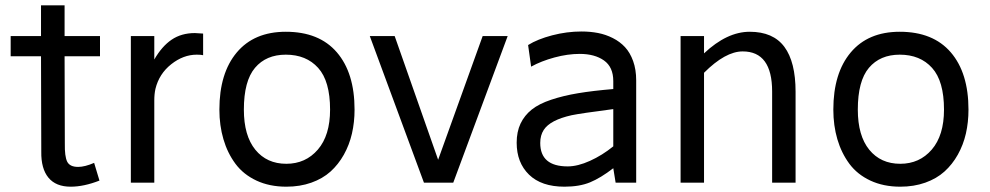

<svg xmlns="http://www.w3.org/2000/svg" viewBox="-20 -685 3713 720"><path d="M355 -549.8V-474.1H222.2L223.1 -147Q222.2 -98.6 231.9 -78.9Q241.7 -59.1 272.9 -59.1Q297.9 -59.1 333 -74.2L353 -7.8Q294.4 15.1 245.1 15.1Q189.5 15.1 161.6 -18.8Q133.8 -52.7 134.8 -116.2L133.8 -474.1H20V-549.8H133.8V-665H222.2V-549.8Z M710.9 -561Q719.2 -561 741.7 -559.1V-478Q733.9 -480 717.8 -480Q667.5 -480 622.1 -444.1Q576.7 -408.2 563 -352.1Q558.6 -333 558.6 -308.1V0H470.7V-549.8H558.6V-461.9Q586.9 -511.2 623.5 -536.1Q660.2 -561 710.9 -561Z M1051.8 -565.9Q1176.8 -565.9 1243.2 -488.8Q1309.6 -411.6 1309.6 -273.9Q1309.6 -226.6 1299.8 -184.1Q1290 -141.6 1269.5 -105Q1249 -68.4 1219.5 -41.7Q1189.9 -15.1 1147.5 0Q1105 15.1 1053.7 15.1Q990.7 15.1 941.7 -7.8Q892.6 -30.8 862.8 -71Q833 -111.3 817.9 -162.8Q802.7 -214.4 802.7 -273.9Q802.7 -410.6 867.9 -488.3Q933.1 -565.9 1051.8 -565.9ZM1051.8 -480Q978 -480 936.3 -430.7Q894.5 -381.3 894.5 -273.9Q894.5 -176.3 937.5 -123.5Q980.5 -70.8 1053.7 -70.8Q1126 -70.8 1171.9 -124Q1217.8 -177.2 1217.8 -273.9Q1217.8 -380.9 1173.1 -430.4Q1128.4 -480 1051.8 -480Z M1790 -549.8H1883.8L1679.7 0H1569.8L1366.7 -549.8H1460L1623 -85.9Z M2160.6 -566.9Q2193.4 -566.9 2222.4 -561.3Q2251.5 -555.7 2278.1 -542.2Q2304.7 -528.8 2323.7 -508.3Q2342.8 -487.8 2354.2 -456.1Q2365.7 -424.3 2365.7 -383.8V0H2288.6L2279.8 -54.2Q2232.4 -17.6 2192.6 -1.2Q2152.8 15.1 2096.7 15.1Q2010.3 15.1 1963.9 -30Q1917.5 -75.2 1917.5 -149.9Q1917.5 -190.9 1932.1 -221.7Q1946.8 -252.4 1974.1 -274.2Q2001.5 -295.9 2046.9 -311Q2092.3 -326.2 2147.7 -335.4Q2203.1 -344.7 2279.8 -351.1V-380.9Q2279.8 -433.6 2244.9 -458.3Q2210 -482.9 2153.8 -482.9Q2108.9 -482.9 2059.3 -469.5Q2009.8 -456.1 1971.7 -435.1L1960.4 -516.1Q1995.6 -538.1 2050.5 -552.5Q2105.5 -566.9 2160.6 -566.9ZM2005.9 -148.9Q2005.9 -61 2108.9 -61Q2146.5 -61 2192.4 -81.8Q2238.3 -102.5 2279.8 -136.2V-275.9Q2156.2 -259.8 2123.5 -252.9Q2043 -234.9 2019 -197.8Q2005.9 -177.7 2005.9 -148.9Z M2791.5 -565.9Q2879.4 -565.9 2921.4 -509.3Q2963.4 -452.6 2963.4 -340.8V0H2875.5V-341.8Q2875.5 -492.2 2765.1 -492.2Q2700.2 -492.2 2620.1 -412.1V0H2532.2V-549.8H2620.1V-484.9Q2706.1 -565.9 2791.5 -565.9Z M3354 -565.9Q3479 -565.9 3545.4 -488.8Q3611.8 -411.6 3611.8 -273.9Q3611.8 -226.6 3602.1 -184.1Q3592.3 -141.6 3571.8 -105Q3551.3 -68.4 3521.7 -41.7Q3492.2 -15.1 3449.7 0Q3407.2 15.1 3356 15.1Q3293 15.1 3243.9 -7.8Q3194.8 -30.8 3165 -71Q3135.3 -111.3 3120.1 -162.8Q3105 -214.4 3105 -273.9Q3105 -410.6 3170.2 -488.3Q3235.4 -565.9 3354 -565.9ZM3354 -480Q3280.3 -480 3238.5 -430.7Q3196.8 -381.3 3196.8 -273.9Q3196.8 -176.3 3239.7 -123.5Q3282.7 -70.8 3356 -70.8Q3428.2 -70.8 3474.1 -124Q3520 -177.2 3520 -273.9Q3520 -380.9 3475.3 -430.4Q3430.7 -480 3354 -480Z"/></svg>

Font: Stilu
Style: Regular
Weight: 400
Designer: Genilson Lima Santos
Foundry: Genilson Lima Santos
Version: Version 1.200;PS 001.200;hotconv 1.0.88;makeotf.lib2.5.64775